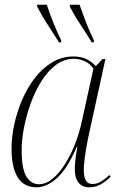

<svg xmlns="http://www.w3.org/2000/svg" viewBox="-20 -786 509 816"><path d="M136 10Q81 10 55 -32.5Q29 -75 29 -155Q29 -203 40.5 -256.5Q52 -310 74 -361.5Q96 -413 128 -454.5Q160 -496 201.5 -521Q243 -546 292 -546Q325 -546 348 -534.5Q371 -523 387 -505L416 -535H428L355 -202Q351 -183 346.5 -156.5Q342 -130 339 -104.5Q336 -79 336 -63Q336 -35 344.5 -19.5Q353 -4 373 -4Q392 -4 408.5 -14Q425 -24 445 -42L450 -35Q432 -16 409 -3Q386 10 360 10Q328 10 312.5 -11.5Q297 -33 298 -70Q298 -88 301 -113Q304 -138 309 -161H306Q265 -67 221.5 -28.5Q178 10 136 10ZM145 -3Q175 -3 203.5 -26.5Q232 -50 256.5 -89Q281 -128 299.5 -175.5Q318 -223 328 -271L377 -494Q364 -515 341 -525.5Q318 -536 294 -536Q252 -536 217.5 -510Q183 -484 156 -441Q129 -398 110.5 -346.5Q92 -295 82 -243.5Q72 -192 72 -149Q72 -67 92.5 -35Q113 -3 145 -3ZM231 -606Q205 -647 182 -682Q159 -717 138 -758V-766H179Q188 -737 204.5 -695Q221 -653 240 -615V-606ZM370 -606Q345 -647 321.5 -682Q298 -717 277 -758V-766H318Q328 -737 344 -695Q360 -653 379 -615V-606Z"/></svg>

Font: Noto Serif Display SemiCondensed ExtraLight
Style: Italic
Weight: 200
Width: 4
Italic angle: -12°
Designer: Monotype Design Team
Foundry: Monotype Imaging Inc.
Version: Version 2.009